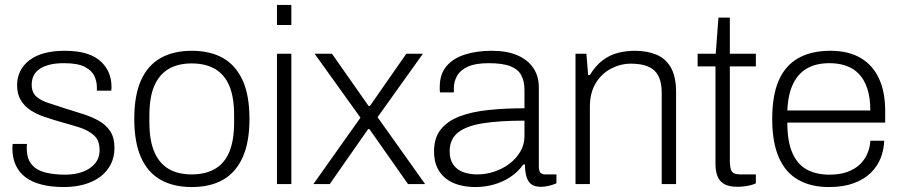

<svg xmlns="http://www.w3.org/2000/svg" viewBox="-20 -743 3633 775"><path d="M238 12Q187 12 148 2Q109 -8 83 -27.5Q57 -47 43.5 -76.5Q30 -106 30 -144Q30 -148 30.5 -153Q31 -158 31 -162H89Q88 -156 88 -152.5Q88 -149 88 -145Q88 -103 107.5 -79.5Q127 -56 162 -47Q197 -38 243 -38Q283 -38 314 -49.5Q345 -61 363.5 -83Q382 -105 382 -137Q382 -177 358.5 -197.5Q335 -218 298 -229.5Q261 -241 221 -252Q190 -261 159 -271.5Q128 -282 103.5 -298Q79 -314 64 -338.5Q49 -363 49 -400Q49 -431 62 -456.5Q75 -482 99.5 -500.5Q124 -519 159.5 -528.5Q195 -538 241 -538Q295 -538 331.5 -526Q368 -514 389.5 -492.5Q411 -471 420.5 -446Q430 -421 430 -394Q430 -391 430 -386.5Q430 -382 429 -377H371V-392Q371 -413 361.5 -435Q352 -457 323.5 -472.5Q295 -488 238 -488Q205 -488 181 -482Q157 -476 141 -465.5Q125 -455 116.5 -439Q108 -423 108 -401Q108 -369 127.5 -352.5Q147 -336 178 -326.5Q209 -317 244 -305Q279 -294 314 -283Q349 -272 378 -256Q407 -240 424.5 -214Q442 -188 442 -146Q442 -108 426.5 -78.5Q411 -49 384 -29Q357 -9 319.5 1.5Q282 12 238 12Z M754 12Q680 12 628 -17.5Q576 -47 549 -108Q522 -169 522 -263Q522 -358 549 -418.5Q576 -479 628 -508.5Q680 -538 754 -538Q829 -538 880.5 -508.5Q932 -479 959.5 -418.5Q987 -358 987 -263Q987 -169 959.5 -108Q932 -47 880.5 -17.5Q829 12 754 12ZM754 -39Q808 -39 846.5 -60.5Q885 -82 905 -128.5Q925 -175 925 -249V-277Q925 -352 905 -398Q885 -444 846.5 -465.5Q808 -487 754 -487Q700 -487 662 -465.5Q624 -444 603.5 -398Q583 -352 583 -277V-249Q583 -175 603.5 -128.5Q624 -82 662 -60.5Q700 -39 754 -39Z M1098 -642V-723H1156V-642ZM1098 0V-526H1156V0Z M1245 0 1435 -268 1250 -526H1320L1468 -315H1473L1620 -526H1687L1504 -270L1696 0H1627L1471 -222H1466L1311 0Z M1899 12Q1865 12 1834.5 4Q1804 -4 1781 -21.5Q1758 -39 1745 -66Q1732 -93 1732 -132Q1732 -187 1759.5 -221Q1787 -255 1836 -273.5Q1885 -292 1952 -299Q2019 -306 2097 -306V-380Q2097 -414 2084.5 -438.5Q2072 -463 2040.5 -475.5Q2009 -488 1953 -488Q1899 -488 1868.5 -474Q1838 -460 1825 -437Q1812 -414 1812 -387V-370H1756Q1755 -375 1755 -380Q1755 -385 1755 -392Q1755 -443 1781.5 -475Q1808 -507 1855.5 -522.5Q1903 -538 1965 -538Q2026 -538 2068 -520Q2110 -502 2132.5 -469Q2155 -436 2155 -389V-72Q2155 -53 2161.5 -46Q2168 -39 2181 -39H2226V-3Q2209 4 2193.5 7.5Q2178 11 2163 11Q2136 11 2122.5 -1Q2109 -13 2104 -33.5Q2099 -54 2099 -79H2092Q2072 -50 2041.5 -29.5Q2011 -9 1974.5 1.5Q1938 12 1899 12ZM1907 -39Q1941 -39 1974.5 -50Q2008 -61 2035.5 -81.5Q2063 -102 2080 -130.5Q2097 -159 2097 -194V-256Q1994 -256 1927 -245Q1860 -234 1827.5 -207Q1795 -180 1795 -132Q1795 -99 1810 -78Q1825 -57 1850.5 -48Q1876 -39 1907 -39Z M2303 0V-526H2347L2354 -440H2361Q2384 -478 2412.5 -499.5Q2441 -521 2474 -529.5Q2507 -538 2543 -538Q2593 -538 2630.5 -522Q2668 -506 2688.5 -469.5Q2709 -433 2709 -371V0H2651V-368Q2651 -404 2641.5 -427.5Q2632 -451 2615 -463.5Q2598 -476 2575.5 -481Q2553 -486 2526 -486Q2485 -486 2446.5 -466Q2408 -446 2384.5 -407Q2361 -368 2361 -312V0Z M2957 11Q2923 11 2903.5 0Q2884 -11 2876 -32Q2868 -53 2868 -80V-475H2796V-526H2869L2880 -672H2926V-526H3031V-475H2926V-94Q2926 -65 2933.5 -52Q2941 -39 2968 -39H3031V-3Q3021 2 3008 5Q2995 8 2981.5 9.5Q2968 11 2957 11Z M3326 12Q3253 12 3201.5 -17.5Q3150 -47 3123.5 -108Q3097 -169 3097 -263Q3097 -358 3123.5 -418.5Q3150 -479 3202.5 -508.5Q3255 -538 3332 -538Q3405 -538 3454 -509Q3503 -480 3528 -426Q3553 -372 3553 -296V-248H3158Q3158 -172 3178.5 -125.5Q3199 -79 3237 -58.5Q3275 -38 3328 -38Q3371 -38 3401.5 -49.5Q3432 -61 3451.5 -80Q3471 -99 3481.5 -124Q3492 -149 3493 -175H3549Q3548 -139 3535 -105.5Q3522 -72 3495 -45.5Q3468 -19 3426 -3.5Q3384 12 3326 12ZM3158 -297H3493Q3493 -350 3480.5 -386.5Q3468 -423 3446 -445.5Q3424 -468 3394 -478Q3364 -488 3328 -488Q3275 -488 3238.5 -467.5Q3202 -447 3181.5 -405Q3161 -363 3158 -297Z"/></svg>

Font: Archivo SemiBold ExtraLight
Style: Regular
Weight: 250
Version: Version 2.001